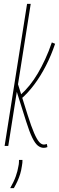

<svg xmlns="http://www.w3.org/2000/svg" viewBox="-20 -760 307 1000"><path d="M4 0 121 -740H140L23 0ZM208 10Q191 10 176.5 -2Q162 -14 147.5 -44Q133 -74 116 -128L58 -312L70 -333L124 -161Q143 -101 157.5 -67.5Q172 -34 184 -20.5Q196 -7 209 -7Q212 -7 216 -8Q220 -9 224 -10L227 6Q222 8 217.5 9Q213 10 208 10ZM90 -245 85 -264Q111 -287 134 -315.5Q157 -344 177 -378Q197 -412 215.5 -452Q234 -492 250 -539L267 -532Q247 -472 219 -417.5Q191 -363 158 -319Q125 -275 90 -245ZM79 73H97Q97 80 96.5 88Q96 96 94 105Q91 127 85 146.5Q79 166 71 183.5Q63 201 52 220H33Q52 187 62 159Q72 131 76 105Q78 97 78.5 88.5Q79 80 79 73Z"/></svg>

Font: Georama ExtraCondensed Thin
Style: Italic
Weight: 100
Width: 2
Italic angle: -9°
Designer: Jean-Baptiste Levee
Foundry: Production Type
Version: Version 1.001